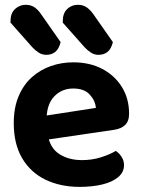

<svg xmlns="http://www.w3.org/2000/svg" viewBox="-20 -748 580 784"><path d="M125.3 -170.8 119.9 -268.6 371.5 -307.4Q368.9 -337.6 346.2 -362.1Q323.6 -386.6 279.2 -386.6Q232.9 -386.6 202.3 -355.2Q171.7 -323.8 170.3 -265.7L174.6 -199.7Q183.7 -143.8 222.1 -119Q260.5 -94.2 314.7 -94.2Q356.7 -94.2 393.5 -106.1Q430.3 -117.9 452.5 -131.8Q467 -122.7 476.7 -107.1Q486.4 -91.6 486.4 -73.9Q486.4 -45 462.8 -24.9Q439.1 -4.9 398.3 5.1Q357.5 15.1 305 15.1Q227.3 15.1 166.5 -13.9Q105.7 -43 71 -101Q36.2 -159 36.2 -245.4Q36.2 -308.8 56.3 -355.7Q76.3 -402.7 110.4 -433Q144.6 -463.3 188 -478.4Q231.5 -493.5 278.8 -493.5Q346.9 -493.5 398 -466.4Q449.1 -439.3 478.1 -392.1Q507.1 -344.9 507.1 -283.5Q507.1 -253 490.7 -237.4Q474.3 -221.9 445 -217.8ZM111.6 -555.5 22.9 -655.6V-661.6Q22.9 -694.1 41.5 -711.3Q60.2 -728.4 85.1 -728.4Q106.1 -728.4 121.2 -718Q136.3 -707.5 149 -688.3L227.6 -576Q220.3 -547.2 205.2 -535.7Q190.1 -524.1 169.3 -524.1Q151.9 -524.1 137.7 -533.3Q123.5 -542.5 111.6 -555.5ZM325 -555.5 236.3 -655.6V-660.9Q236.3 -694.1 254.5 -711.3Q272.7 -728.4 297.6 -728.4Q319.2 -728.4 334.1 -718Q349 -707.5 362.4 -688.3L441 -576Q433.7 -547.2 418.6 -535.7Q403.5 -524.1 382 -524.1Q365.3 -524.1 351.3 -533.2Q337.3 -542.2 325 -555.5Z"/></svg>

Font: Baloo Bhaina 2
Style: Regular
Weight: 400
Designer: Yesha Goshar, Manish Minz, Shuchita Grover and Ek Type
Foundry: Ek Type
Version: Version 1.700